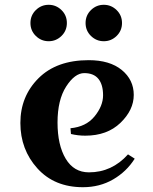

<svg xmlns="http://www.w3.org/2000/svg" viewBox="-20 -766 637 801"><path d="M351 -47Q447 -47 514 -122L542 -104Q508 -50 452 -17.5Q396 15 326 15Q207 15 136 -63.5Q65 -142 65 -253Q65 -364 140.5 -439.5Q216 -515 350 -515Q438 -515 488 -474Q538 -433 538 -370Q538 -307 482.5 -253.5Q427 -200 336 -200Q305 -200 276 -207L274 -231Q339 -237 374.5 -280.5Q410 -324 410 -368.5Q410 -413 390.5 -437Q371 -461 331.5 -461Q292 -461 256 -405Q220 -349 220 -255Q220 -161 254 -104Q288 -47 351 -47ZM129.5 -616Q107 -638 107 -670Q107 -702 129.5 -724Q152 -746 183 -746Q214 -746 236.5 -724Q259 -702 259 -670Q259 -638 236.5 -616Q214 -594 183 -594Q152 -594 129.5 -616ZM359.5 -616Q337 -638 337 -670Q337 -702 359.5 -724Q382 -746 413 -746Q444 -746 466.5 -724Q489 -702 489 -670Q489 -638 466.5 -616Q444 -594 413 -594Q382 -594 359.5 -616Z"/></svg>

Font: Croissant One
Style: Regular
Weight: 400
Designer: Eduardo Rodriguez Tunni
Foundry: Eduardo Rodriguez Tunni
Version: Version 1.001